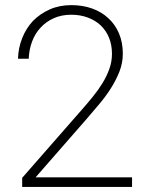

<svg xmlns="http://www.w3.org/2000/svg" viewBox="-20 -741 640 761"><path d="M503.4 0V-38.1H121.1L323.7 -270Q347.7 -297.9 373 -327.9Q398.4 -357.9 418.9 -390.1Q439.9 -422.9 453.4 -457.3Q466.8 -491.7 466.8 -528.3Q466.8 -572.3 451.9 -607.9Q437 -643.6 409.7 -668.5Q382.8 -693.8 345.2 -707.3Q307.6 -720.7 262.7 -720.7Q215.3 -720.7 177 -703.6Q138.7 -686.5 110.8 -658.2Q83.5 -628.9 68.1 -590.3Q52.7 -551.8 51.3 -508.3H93.8Q95.2 -544.4 107.2 -576.4Q119.1 -608.4 141.1 -631.8Q162.6 -655.3 193.4 -668.9Q224.1 -682.6 262.7 -682.6Q297.9 -682.6 327.6 -671.6Q357.4 -660.6 378.9 -640.6Q400.4 -620.1 412.1 -591.6Q423.8 -563 423.8 -527.3Q423.8 -496.6 413.3 -467.5Q402.8 -438.5 385.7 -410.6Q368.2 -382.3 346.2 -355.5Q324.2 -328.6 300.8 -302.2L67.9 -36.1V0Z"/></svg>

Font: Roboto Mono ExtraLight
Style: Regular
Weight: 250
Monospace: yes
Designer: Google
Version: Version 3.000